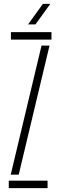

<svg xmlns="http://www.w3.org/2000/svg" viewBox="-20 -965 309 985"><path d="M25 0V-38H224V0ZM36 -762V-800H244V-762ZM35 -69 193 -731H234L76 -69ZM124 -840 200 -945H238L162 -840Z"/></svg>

Font: Big Shoulders Stencil Text Thin
Style: Regular
Weight: 100
Designer: Patric King
Foundry: XO Type Co
Version: Version 2.001